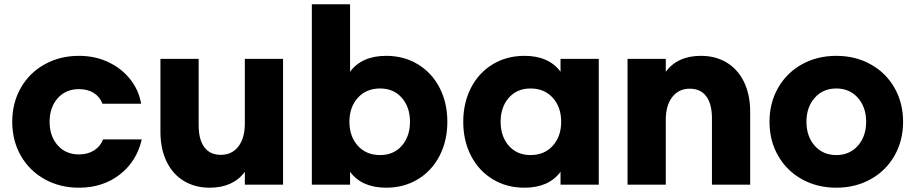

<svg xmlns="http://www.w3.org/2000/svg" viewBox="-20 -770 4262 894"><path d="M348 104Q259 104 188 64.5Q117 25 77 -45Q37 -115 37 -203Q37 -291 77 -361Q117 -431 188 -470.5Q259 -510 348 -510Q423 -510 485 -480.5Q547 -451 587 -400Q627 -349 637 -287H457Q446 -318 417.5 -336.5Q389 -355 348 -355Q286 -355 248.5 -312.5Q211 -270 211 -203Q211 -136 248.5 -93.5Q286 -51 348 -51Q389 -51 418.5 -70Q448 -89 460 -121H640Q617 -19 538 42.5Q459 104 348 104Z M727 -157V-496H905V-187Q905 -120 931.5 -84.5Q958 -49 1008 -49Q1060 -49 1090 -88Q1120 -127 1120 -195V-496H1298V90H1120V30Q1065 104 956 104Q888 104 836 72.5Q784 41 755.5 -18Q727 -77 727 -157Z M1610 30V90H1432V-750H1610V-436Q1665 -510 1778 -510Q1861 -510 1926 -470.5Q1991 -431 2027 -361Q2063 -291 2063 -203Q2063 -115 2027 -45Q1991 25 1926 64.5Q1861 104 1778 104Q1665 104 1610 30ZM1889 -203Q1889 -271 1851 -314.5Q1813 -358 1750 -358Q1685 -358 1646 -314.5Q1607 -271 1607 -203Q1607 -135 1646 -91.5Q1685 -48 1750 -48Q1813 -48 1851 -91.5Q1889 -135 1889 -203Z M2137 -203Q2137 -291 2173 -361Q2209 -431 2274 -470.5Q2339 -510 2422 -510Q2535 -510 2590 -436V-496H2768V90H2590V30Q2535 104 2422 104Q2339 104 2274 64.5Q2209 25 2173 -45Q2137 -115 2137 -203ZM2593 -203Q2593 -271 2554 -314.5Q2515 -358 2450 -358Q2387 -358 2349 -314.5Q2311 -271 2311 -203Q2311 -135 2349 -91.5Q2387 -48 2450 -48Q2515 -48 2554 -91.5Q2593 -135 2593 -203Z M2902 -496H3080V-436Q3135 -510 3244 -510Q3312 -510 3364 -478.5Q3416 -447 3444.5 -388Q3473 -329 3473 -249V90H3295V-219Q3295 -286 3268.5 -321.5Q3242 -357 3192 -357Q3140 -357 3110 -318Q3080 -279 3080 -211V90H2902Z M4185 -203Q4185 -115 4145 -45Q4105 25 4034 64.5Q3963 104 3874 104Q3785 104 3714 64.5Q3643 25 3603 -45Q3563 -115 3563 -203Q3563 -291 3603 -361Q3643 -431 3714 -470.5Q3785 -510 3874 -510Q3963 -510 4034 -470.5Q4105 -431 4145 -361Q4185 -291 4185 -203ZM3735 -203Q3735 -135 3773.5 -91.5Q3812 -48 3874 -48Q3936 -48 3974.5 -91.5Q4013 -135 4013 -203Q4013 -271 3974.5 -314.5Q3936 -358 3874 -358Q3812 -358 3773.5 -314.5Q3735 -271 3735 -203Z"/></svg>

Font: Gmarket Sans TTF Bold
Style: Regular
Weight: 700
Designer: Creative Director : Sungho Lee; Art Director : Kiwoong Choi; Project Manager : Sori Yang, Jongwook Yoon; Font Designer :
Foundry: Sandoll Inc.
Version: Version 1.000;hotconv 1.0.109;makeotfexe 2.5.65596